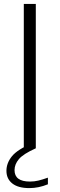

<svg xmlns="http://www.w3.org/2000/svg" viewBox="-20 -760 306 984"><path d="M102 0V-740H163.5V0ZM130.5 204Q73 204 43 180.2Q13 156.5 13 115.5Q13 75.5 41.2 40.8Q69.5 6 145.5 -26L163.5 0Q99 29 76.8 55.5Q54.5 82 54.5 112Q54.5 170.5 133.5 170.5Q155.5 170.5 176.5 165.5Q197.5 160.5 225.5 150.5V184.5Q178 204 130.5 204Z"/></svg>

Font: Encode Sans Expanded Light
Style: Regular
Weight: 300
Width: 7
Designer: Multiple Designers
Foundry: Impallari Type
Version: Version 3.000; ttfautohint (v1.8.3) -l 8 -r 50 -G 200 -x 14 